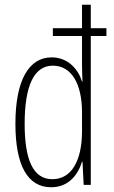

<svg xmlns="http://www.w3.org/2000/svg" viewBox="-20 -780 480 810"><path d="M196 10C271 10 310 -45 326 -98H328L333 0H363V-628H429V-661H363V-760H326V-661H203V-628H326V-505C326 -483 327 -461 328 -436H326C311 -486 268 -538 198 -538C101 -538 45 -440 45 -258C45 -83 96 10 196 10ZM201 -24C118 -24 84 -109 84 -258C84 -419 124 -503 203 -503C281 -503 326 -427 326 -306V-227C326 -101 281 -24 201 -24Z"/></svg>

Font: Noto Sans Lao UI ExtCond ExtLt
Style: Regular
Weight: 200
Width: 2
Designer: Monotype Design Team
Foundry: Monotype Imaging Inc.
Version: Version 2.000